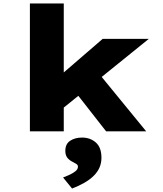

<svg xmlns="http://www.w3.org/2000/svg" viewBox="-20 -760 942 1111"><path d="M341 -131 252 -257 574 -535H841ZM153 0V-740H349V0ZM594 0 368 -289 506 -391 826 0ZM397 331 345 267Q359 262 379 253Q399 244 415 232Q431 220 431 205Q431 195 423.5 190Q416 185 403 178Q380 167 369 152Q358 137 358 113Q358 73 386 54.5Q414 36 455 36Q502 36 534.5 64.5Q567 93 567 153Q567 184 555.5 210Q544 236 521.5 258Q499 280 467.5 298Q436 316 397 331Z"/></svg>

Font: Lexend Mega Black
Style: Regular
Weight: 900
Version: Version 1.007